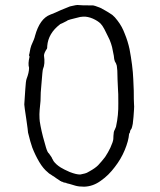

<svg xmlns="http://www.w3.org/2000/svg" viewBox="-20 -698 626 752"><path d="M165 -517.6Q165 -509.8 164.1 -507.8Q152.3 -490.2 152.3 -480.5Q157.2 -447.3 148.4 -427.7Q146.5 -423.8 142.6 -372.1Q139.6 -340.8 139.6 -335.9Q139.6 -319.3 138.7 -302.7Q136.7 -284.2 135.3 -267.6Q133.8 -251 134.8 -233.4Q134.8 -225.6 138.7 -205.1Q142.6 -184.6 148.4 -162.1Q154.3 -139.6 160.2 -120.1Q166 -100.6 171.9 -96.7Q175.8 -90.8 180.7 -84Q183.6 -80.1 184.6 -76.2L185.5 -75.2Q187.5 -71.3 189.5 -67.4Q199.2 -53.7 217.8 -42Q230.5 -34.2 252.9 -24.4Q280.3 -13.7 294.9 -14.6Q301.8 -15.6 312.5 -18.6Q318.4 -19.5 331.1 -27.3Q352.5 -39.1 364.3 -50.8Q378.9 -66.4 391.6 -83Q403.3 -100.6 412.1 -119.1Q422.9 -142.6 423.8 -153.3Q423.8 -164.1 424.3 -166Q424.8 -168 425.8 -180.7Q426.8 -185.5 429.7 -190.4Q432.6 -197.3 434.6 -202.1V-203.1Q444.3 -247.1 443.4 -293.9Q443.4 -339.8 442.4 -342.8Q442.4 -347.7 440.4 -385.7L439.5 -420.9Q438.5 -431.6 437.5 -440.4Q435.5 -449.2 429.7 -458Q426.8 -464.8 425.8 -479.5Q423.8 -492.2 420.9 -503.9Q419.9 -511.7 415 -526.9Q410.2 -542 402.3 -556.6Q395.5 -570.3 388.7 -584Q380.9 -598.6 374 -605.5Q363.3 -616.2 343.8 -625Q323.2 -633.8 305.7 -632.8Q295.9 -632.8 279.3 -627.9Q251 -621.1 244.1 -618.2V-617.2Q219.7 -604.5 215.8 -603.5L214.8 -602.5Q168.9 -567.4 165 -517.6ZM211.9 7.8Q205.1 2.9 200.2 0Q195.3 -2.9 189.5 -7.8H188.5Q184.6 -10.7 178.7 -14.6Q172.9 -17.6 168.9 -21.5L168 -22.5Q149.4 -37.1 133.8 -63.5Q118.2 -89.8 106.4 -120.1Q99.6 -138.7 89.8 -178.7Q89.8 -184.6 83 -231.4Q75.2 -282.2 75.2 -288.1V-290Q77.1 -319.3 79.1 -348.6Q81.1 -380.9 84 -388.7Q93.8 -414.1 93.8 -431.6V-432.6Q88.9 -448.2 95.7 -475.6V-476.6L94.7 -478.5Q94.7 -479.5 93.8 -481.4Q93.8 -483.4 93.8 -484.4H94.7V-485.4Q99.6 -513.7 102.5 -519.5Q115.2 -546.9 117.2 -557.6Q135.7 -625 176.8 -640.6Q197.3 -648.4 217.8 -658.2Q245.1 -669.9 253.9 -672.9Q281.2 -679.7 287.6 -678.2Q293.9 -676.8 344.7 -676.8Q348.6 -676.8 369.1 -668.9Q377 -666 380.9 -663.1Q381.8 -663.1 391.6 -657.2Q402.3 -651.4 419.9 -639.6Q429.7 -631.8 440.4 -617.2Q458 -594.7 468.8 -565.4Q480.5 -537.1 487.3 -505.9Q493.2 -474.6 497.1 -444.3Q501 -414.1 502 -387.7Q503.9 -344.7 503.9 -342.8Q503.9 -303.7 504.9 -290Q505.9 -282.2 504.9 -268.6Q503.9 -254.9 502.9 -240.2Q502 -226.6 500 -212.9Q497.1 -198.2 495.1 -194.3L491.2 -188.5L490.2 -186.5Q489.3 -182.6 488.3 -177.7Q486.3 -175.8 485.4 -173.8V-172.9V-171.9Q483.4 -146.5 468.8 -110.8Q454.1 -75.2 429.7 -43.9Q418 -28.3 404.3 -14.6Q390.6 -1 375 9.8Q344.7 32.2 309.6 33.2Q289.1 33.2 275.4 29.3Q247.1 20.5 240.2 19.5V18.6Q238.3 18.6 235.4 17.6H236.3Q235.4 17.6 235.4 17.6Q232.4 16.6 229.5 16.6Q227.5 15.6 223.6 13.7H222.7H221.7Q219.7 11.7 218.8 11.7Q217.8 10.7 214.8 10.7V9.8L213.9 8.8L211.9 7.8ZM178.7 -14.6Q177.7 -14.6 177.7 -14.6Z"/></svg>

Font: ToneOZ-YinPZ-Tsuipita-TC
Style: Regular
Weight: 400
Designer: ÂÆ£ÂøóÂáåJeffrey Xuan(jeffreyx@gmail.com, ToneOZ.com) ÈòøÂù§(cjkFonts)
Foundry: ToneOZ
Version: Version 0.24071